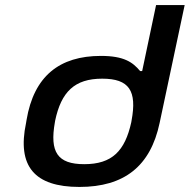

<svg xmlns="http://www.w3.org/2000/svg" viewBox="-20 -730 750 759"><path d="M85 -256 83 -244C47 -73 116 9 294 9C471 9 575 -73 611 -244L710 -710H597L542 -449H534C505 -484 470 -509 379 -509C215 -509 114 -429 85 -256ZM197 -247 198 -253C222 -367 275 -419 384 -419C491 -419 522 -371 500 -253L499 -247C474 -133 423 -81 313 -81C207 -81 176 -129 197 -247Z"/></svg>

Font: LT Wave Medium
Style: Italic
Weight: 500
Designer: Daniel Lyons
Version: Version 2.5 (Glyphs App)